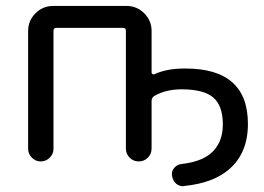

<svg xmlns="http://www.w3.org/2000/svg" viewBox="-20 -567 895 650"><path d="M408.2 -546.9Q443.4 -546.9 468.3 -522Q493.2 -497.1 493.2 -461.9V-321.3Q493.2 -318.4 496.1 -316.4Q499 -314.5 502 -315.4Q543.9 -335 603.5 -335Q605.5 -335 608.4 -335Q819.3 -335 819.3 -147.5Q819.3 -48.8 755.9 5.9Q702.1 52.7 604.5 62.5Q602.5 63.5 600.6 63.5Q586.9 63.5 576.2 54.7Q564.5 43.9 562.5 28.3Q559.6 13.7 569.3 2Q579.1 -9.8 593.8 -11.7Q657.2 -18.6 691.4 -45.9Q734.4 -81.1 734.4 -145.5Q734.4 -209 702.1 -236.8Q669.9 -264.6 594.7 -264.6Q540 -264.6 501 -241.2Q493.2 -235.4 493.2 -225.6V-64.5Q493.2 -45.9 480.5 -33.2Q467.8 -20.5 449.7 -20.5Q431.6 -20.5 418.9 -33.2Q406.2 -45.9 406.2 -64.5V-462.9Q406.2 -472.7 396.5 -472.7H170.9Q161.1 -472.7 161.1 -462.9V-63.5Q161.1 -45.9 148.4 -33.2Q135.7 -20.5 118.2 -20.5Q100.6 -20.5 87.9 -33.2Q75.2 -45.9 75.2 -63.5V-461.9Q75.2 -497.1 100.1 -522Q125 -546.9 160.2 -546.9Z"/></svg>

Font: Gen Jyuu GothicX Regular
Style: Regular
Weight: 400
Designer: [Source Han Sans]
Ryoko NISHIZUKA  (kana & ideographs); Paul D. Hunt (Latin, Greek & Cyrillic); Wenlong ZHANG  (bopomofo
Version: Version 1.002.20150607